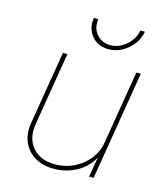

<svg xmlns="http://www.w3.org/2000/svg" viewBox="-112 -835 809 930"><g transform="rotate(15 292.0 -370.0)"><path d="M244.6 7.8Q189 7.8 148.9 -15.9Q108.9 -39.6 90.6 -81.8Q72.3 -124 81.5 -179.7L142.1 -545.9H164.6L104 -179.7Q91.8 -105.5 131.1 -60.1Q170.4 -14.6 244.6 -14.6Q295.4 -14.6 339.1 -35.9Q382.8 -57.1 412.4 -94.5Q441.9 -131.8 449.7 -179.7L510.3 -545.9H532.7L442.4 0H419.9L439.5 -117.2H445.3Q417 -54.7 362.1 -23.4Q307.1 7.8 244.6 7.8ZM349.6 -620.1Q314 -620.1 287.8 -637.5Q261.7 -654.8 249.5 -683.8Q237.3 -712.9 243.2 -748H265.6Q258.3 -703.6 284.2 -672.6Q310.1 -641.6 353.5 -641.6Q382.8 -641.6 408.9 -656Q435.1 -670.4 453.4 -694.6Q471.7 -718.8 476.6 -748H499Q493.2 -712.9 471.2 -683.8Q449.2 -654.8 417.5 -637.5Q385.7 -620.1 349.6 -620.1Z"/></g></svg>

Font: Inter Thin
Style: Italic
Weight: 250
Italic angle: -9.3988°
Designer: Rasmus Andersson
Foundry: rsms
Version: Version 4.001;git-66647c0bb